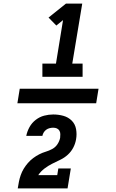

<svg xmlns="http://www.w3.org/2000/svg" viewBox="-20 -870 640 1060"><path d="M214 -446V-519H289L328 -759L291 -729L248 -773L344 -850H434L379 -519H436V-446ZM353 170H78Q81 151 84.5 133Q88 115 94.5 96.5Q101 78 111 61.5Q121 45 134 30Q147 15 163 3Q179 -9 196.5 -18Q214 -27 232.5 -32.5Q251 -38 268.5 -47.5Q286 -57 297 -73.5Q308 -90 312 -109Q313 -119 313 -129.5Q313 -140 308 -148.5Q303 -157 294 -161Q285 -165 274 -165Q264 -165 254 -162.5Q244 -160 235.5 -154Q227 -148 221.5 -139Q216 -130 214 -120H125Q130 -145 143 -168.5Q156 -192 177.5 -208.5Q199 -225 224 -231.5Q249 -238 274 -238Q303 -238 330 -230.5Q357 -223 376 -204Q395 -185 400 -157Q405 -129 400 -101Q396 -77 384.5 -55Q373 -33 354.5 -16Q336 1 313 12Q290 23 268 34Q246 45 225.5 60.5Q205 76 191 97H296L302 60H371ZM511 -300H76L89 -380H524Z"/></svg>

Font: Iosevka Curly Slab HvExObl
Style: Regular
Weight: 900
Width: 7
Italic angle: -9°
Monospace: yes
Designer: Belleve Invis
Foundry: Belleve Invis
Version: Version 11.1.0; ttfautohint (v1.8.3)